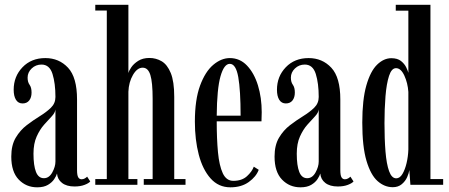

<svg xmlns="http://www.w3.org/2000/svg" viewBox="-20 -770 1872 800"><path d="M135 10.5Q89 10.5 58 -21.8Q27 -54 27 -117.5Q27 -165 45.5 -196.2Q64 -227.5 91.5 -248.5Q119 -269.5 146.2 -286.2Q173.5 -303 192.2 -321.2Q211 -339.5 211 -366Q211 -422.5 198.8 -461.8Q186.5 -501 153 -501Q129 -501 112 -484.8Q95 -468.5 95 -446.5Q95 -428 103.2 -416.8Q111.5 -405.5 111.5 -384.5Q111.5 -364 101.8 -351.5Q92 -339 74 -339Q56 -339 46.5 -354.2Q37 -369.5 37 -396Q37 -451.5 73.8 -489.8Q110.5 -528 169 -528Q226 -528 263.5 -487.8Q301 -447.5 301 -355.5V-61.5Q301 -39.5 306 -31.2Q311 -23 320 -23Q327.5 -23 333.8 -26.8Q340 -30.5 343 -34L356 -14Q350 -6.5 332.5 0.2Q315 7 290.5 7Q257.5 7 238.5 -7.8Q219.5 -22.5 217.5 -47Q215 -37.5 206 -23.8Q197 -10 179.8 0.2Q162.5 10.5 135 10.5ZM163 -27.5Q184.5 -27.5 197.8 -51.5Q211 -75.5 211 -97V-314Q209.5 -300 195.5 -285.2Q181.5 -270.5 163.8 -250.5Q146 -230.5 132.8 -201.2Q119.5 -172 119.5 -129.5Q119.5 -80.5 129.8 -54Q140 -27.5 163 -27.5Z M377 0V-24H425V-726H377V-750H515V-465Q516.5 -474 526.8 -489.2Q537 -504.5 556 -516.5Q575 -528.5 602.5 -528.5Q630 -528.5 653.5 -514.8Q677 -501 691.5 -465.8Q706 -430.5 706 -366.5V-24H753V0H579V-24H616V-358Q616 -427 606.5 -457.5Q597 -488 574.5 -488Q551.5 -488 534 -457.8Q516.5 -427.5 515 -388V-24H552.5V0Z M940 10.5Q890.5 10.5 857.5 -26.5Q824.5 -63.5 808.2 -125.5Q792 -187.5 792 -263Q792 -354.5 813.5 -413Q835 -471.5 868.5 -499.8Q902 -528 937.5 -528Q979.5 -528 1009.2 -496.8Q1039 -465.5 1054.8 -414.2Q1070.5 -363 1070.5 -302.5Q1070.5 -281.5 1069.5 -264.5H883Q883 -191.5 888.2 -135.8Q893.5 -80 908.2 -48.2Q923 -16.5 952 -16.5Q988 -16.5 1009 -35.8Q1030 -55 1037.5 -75.5L1058 -62.5Q1047.5 -34 1016.8 -11.8Q986 10.5 940 10.5ZM937.5 -504Q913.5 -504 898.8 -452.2Q884 -400.5 883 -288H982.5Q982.5 -393.5 972.8 -448.8Q963 -504 937.5 -504Z M1232 10.5Q1186 10.5 1155 -21.8Q1124 -54 1124 -117.5Q1124 -165 1142.5 -196.2Q1161 -227.5 1188.5 -248.5Q1216 -269.5 1243.2 -286.2Q1270.5 -303 1289.2 -321.2Q1308 -339.5 1308 -366Q1308 -422.5 1295.8 -461.8Q1283.5 -501 1250 -501Q1226 -501 1209 -484.8Q1192 -468.5 1192 -446.5Q1192 -428 1200.2 -416.8Q1208.5 -405.5 1208.5 -384.5Q1208.5 -364 1198.8 -351.5Q1189 -339 1171 -339Q1153 -339 1143.5 -354.2Q1134 -369.5 1134 -396Q1134 -451.5 1170.8 -489.8Q1207.5 -528 1266 -528Q1323 -528 1360.5 -487.8Q1398 -447.5 1398 -355.5V-61.5Q1398 -39.5 1403 -31.2Q1408 -23 1417 -23Q1424.5 -23 1430.8 -26.8Q1437 -30.5 1440 -34L1453 -14Q1447 -6.5 1429.5 0.2Q1412 7 1387.5 7Q1354.5 7 1335.5 -7.8Q1316.5 -22.5 1314.5 -47Q1312 -37.5 1303 -23.8Q1294 -10 1276.8 0.2Q1259.5 10.5 1232 10.5ZM1260 -27.5Q1281.5 -27.5 1294.8 -51.5Q1308 -75.5 1308 -97V-314Q1306.5 -300 1292.5 -285.2Q1278.5 -270.5 1260.8 -250.5Q1243 -230.5 1229.8 -201.2Q1216.5 -172 1216.5 -129.5Q1216.5 -80.5 1226.8 -54Q1237 -27.5 1260 -27.5Z M1616.5 10Q1582 10 1553.2 -15.5Q1524.5 -41 1507 -100Q1489.5 -159 1489.5 -259Q1489.5 -355 1506.5 -414.2Q1523.5 -473.5 1551.2 -500.5Q1579 -527.5 1610.5 -527.5Q1636 -527.5 1650.8 -515.8Q1665.5 -504 1672.5 -489.5Q1679.5 -475 1681.5 -466.5V-725.5H1629V-750H1773.5V-24H1826.5V0H1690L1685.5 -61.5Q1684 -49 1676.5 -32Q1669 -15 1654 -2.5Q1639 10 1616.5 10ZM1631 -27Q1646 -27 1656.8 -45Q1667.5 -63 1674 -90.2Q1680.5 -117.5 1681.5 -147V-387Q1679 -424 1664.8 -455Q1650.5 -486 1630 -486Q1611.5 -486 1601 -453.8Q1590.5 -421.5 1586.2 -369Q1582 -316.5 1582 -257Q1582 -190.5 1586.2 -138.5Q1590.5 -86.5 1601.2 -56.8Q1612 -27 1631 -27Z"/></svg>

Font: Imbue 50pt Medium
Style: Regular
Weight: 500
Designer: Tyler Finck
Foundry: Etcetera Type Company
Version: Version 1.102; ttfautohint (v1.8.3)